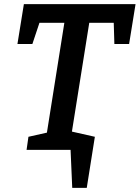

<svg xmlns="http://www.w3.org/2000/svg" viewBox="-20 -722 673 925"><path d="M108 0 117 -63 206 -83 290 -612H170L136 -510H64L95 -702H633L602 -510H531L528 -612H410L326 -85L410 -63L400 0ZM328 183 320 0H256L269 -101L437 -63L398 183Z"/></svg>

Font: Bitter SemiBold
Style: Italic
Weight: 600
Italic angle: -9°
Designer: Sol Matas, and Bitter project Authors
Foundry: Sol Matas
Version: Version 2.001